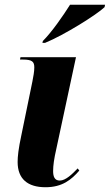

<svg xmlns="http://www.w3.org/2000/svg" viewBox="-20 -776 461 806"><path d="M160 -604 158 -596H169C250 -629 387 -715 419 -746L421 -756H274C245 -710 198 -642 160 -604ZM171 10C242 10 280 -22 313 -60L306 -69C284 -46 256 -18 231 -18C209 -18 203 -35 203 -58C203 -81 207 -110 216 -149L299 -536H66L64 -526H76C115 -526 124 -517 124 -493C124 -475 120 -455 116 -434L70 -210C57 -150 54 -118 54 -96C54 -25 96 10 171 10Z"/></svg>

Font: Noto Serif Display Condensed ExtraBold
Style: Italic
Weight: 800
Width: 3
Italic angle: -12°
Designer: Monotype Design Team
Foundry: Monotype Imaging Inc.
Version: Version 2.009